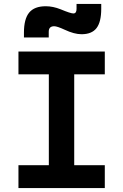

<svg xmlns="http://www.w3.org/2000/svg" viewBox="-20 -955 626 975"><path d="M73.7 0V-116.2H228V-577.6H73.7V-693.4H512.2V-577.6H356.9V-116.2H512.2V0ZM101.6 -764.6V-789.1Q101.6 -858.9 128.2 -891.1Q154.8 -923.3 212.4 -923.3Q249 -923.3 288.1 -907.7Q338.4 -886.7 352.5 -886.7Q368.7 -886.7 368.7 -909.7V-935.1H494.1V-910.6Q494.1 -843.3 470.2 -812.3Q446.3 -781.2 394 -781.2Q356.9 -781.2 308.1 -804.2Q270 -821.8 255.4 -821.8Q227.5 -821.8 227.5 -793.9V-764.6Z"/></svg>

Font: Cascadia Code PL
Style: Bold
Weight: 700
Monospace: yes
Designer: Aaron Bell
Foundry: Saja Typeworks
Version: Version 2404.023; ttfautohint (v1.8.4)